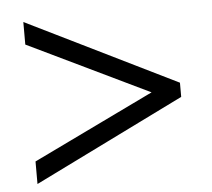

<svg xmlns="http://www.w3.org/2000/svg" viewBox="-42 -629 655 592"><g transform="rotate(-5 285.0 -332.5)"><path d="M50.8 -81.1V-150.9L425.8 -332L50.8 -512.7V-582.5L515.6 -354V-310.1Z"/></g></svg>

Font: Liberation Serif
Style: Bold
Weight: 700
Designer: Steve Matteson
Foundry: Ascender Corporation
Version: Version 2.1.5